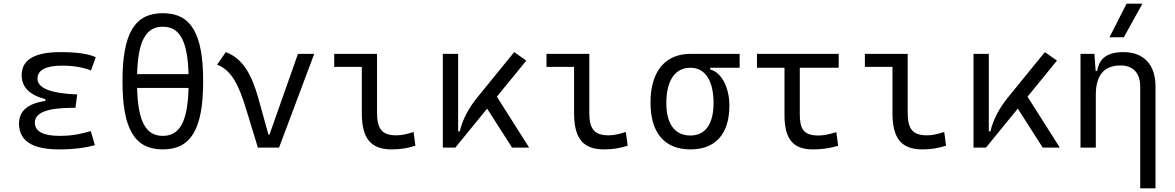

<svg xmlns="http://www.w3.org/2000/svg" viewBox="-20 -815 6485 1060"><path d="M305.7 9.8C385.7 9.8 452.6 1 503.9 -13.7L481 -91.3C439 -79.6 390.1 -64.9 309.6 -64.9C218.3 -64.9 172.4 -89.4 172.4 -138.2C172.4 -192.9 241.7 -219.7 379.9 -219.7H396.5L406.2 -293.5C259.8 -299.3 187 -328.6 187 -380.4C187 -428.7 232.9 -452.6 324.2 -452.6C384.3 -452.6 436.5 -443.8 482.4 -425.8L508.8 -499C468.8 -518.1 403.8 -527.3 313.5 -527.3C170.4 -527.3 99.6 -484.9 99.6 -399.9C99.6 -334 142.6 -290.5 230.5 -267.6V-257.8C133.3 -243.7 85 -202.1 85 -133.3C85 -37.6 157.7 9.8 305.7 9.8Z M878.9 9.8C1034.7 9.8 1101.6 -102.5 1101.6 -366.2C1101.6 -629.9 1034.7 -742.2 878.9 -742.2C723.1 -742.2 656.2 -629.9 656.2 -366.2C656.2 -102.5 723.1 9.8 878.9 9.8ZM878.9 -64.9C784.7 -64.9 741.7 -144.5 736.8 -329.6H1021C1016.1 -144.5 973.1 -64.9 878.9 -64.9ZM736.8 -405.8C742.2 -588.9 785.2 -667.5 878.9 -667.5C972.7 -667.5 1015.6 -588.9 1021 -405.8Z M1403.8 0H1520.5L1714.8 -517.6H1625L1467.8 -71.8H1461.9L1406.7 -271C1369.1 -406.7 1318.4 -493.2 1226.6 -527.3L1178.7 -458C1259.3 -427.2 1299.3 -342.8 1339.4 -210.9Z M2142.1 9.8C2189.5 9.8 2228.5 3.9 2273.4 -10.7L2263.2 -86.4C2224.1 -73.7 2194.8 -67.9 2168.5 -67.9C2085 -67.9 2061.5 -106.9 2061.5 -195.3V-517.6H1825.2V-445.8H1977.5V-190.4C1977.5 -51.3 2026.9 9.8 2142.1 9.8Z M2424.8 0H2493.7L2669.4 -215.3L2807.1 0H2901.4L2723.1 -281.2L2885.7 -480.5L2818.8 -527.3L2617.7 -280.3C2565.4 -216.3 2534.2 -155.3 2518.1 -89.8H2509.3V-517.6H2424.8Z M3314 9.8C3361.3 9.8 3400.4 3.9 3445.3 -10.7L3435.1 -86.4C3396 -73.7 3366.7 -67.9 3340.3 -67.9C3256.8 -67.9 3233.4 -106.9 3233.4 -195.3V-517.6H2997.1V-445.8H3149.4V-190.4C3149.4 -51.3 3198.7 9.8 3314 9.8Z M3791.5 9.8C3931.2 9.8 4006.8 -75.7 4006.8 -232.9C4006.8 -333.5 3961.4 -417.5 3900.9 -431.2V-440.9H4063.5V-517.6H3791.5C3651.9 -517.6 3571.3 -419.9 3571.3 -249C3571.3 -81.5 3648.9 9.8 3791.5 9.8ZM3791.5 -66.9C3705.6 -66.9 3658.7 -130.4 3658.7 -245.6C3658.7 -370.6 3706.5 -440.9 3791.5 -440.9C3873 -440.9 3919.4 -370.6 3919.4 -245.6C3919.4 -130.4 3874 -66.9 3791.5 -66.9Z M4468.3 9.8C4518.1 9.8 4559.6 3.9 4607.4 -10.3L4597.2 -85.4C4556.6 -72.8 4526.4 -66.9 4499 -66.9C4417 -66.9 4395.5 -102.1 4395.5 -184.1V-440.9H4610.4V-517.6H4159.2V-440.9H4311V-181.2C4311 -47.4 4357.4 9.8 4468.3 9.8Z M5071.8 9.8C5119.1 9.8 5158.2 3.9 5203.1 -10.7L5192.9 -86.4C5153.8 -73.7 5124.5 -67.9 5098.1 -67.9C5014.6 -67.9 4991.2 -106.9 4991.2 -195.3V-517.6H4754.9V-445.8H4907.2V-190.4C4907.2 -51.3 4956.5 9.8 5071.8 9.8Z M5354.5 0H5423.3L5599.1 -215.3L5736.8 0H5831.1L5652.8 -281.2L5815.4 -480.5L5748.5 -527.3L5547.4 -280.3C5495.1 -216.3 5463.9 -155.3 5447.8 -89.8H5439V-517.6H5354.5Z M6274.9 224.6H6359.4V-336.9C6359.4 -458 6294.9 -527.3 6181.6 -527.3C6094.7 -527.3 6047.9 -493.2 6037.6 -423.8H6028.8L6022 -517.6H5945.3V0H6029.8V-291.5C6029.8 -400.4 6075.7 -453.6 6167 -453.6C6235.4 -453.6 6274.9 -411.6 6274.9 -337.4ZM6105.5 -609.4H6184.6L6287.1 -794.9H6199.7Z"/></svg>

Font: Cascadia Code SemiLight
Style: Regular
Weight: 350
Monospace: yes
Designer: Aaron Bell
Foundry: Saja Typeworks
Version: Version 2404.023